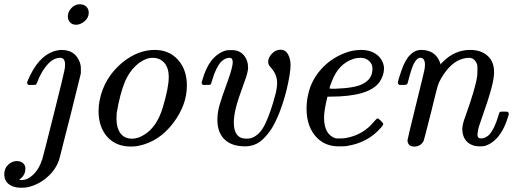

<svg xmlns="http://www.w3.org/2000/svg" viewBox="-52 -676 2405 900"><path d="M266 -600Q266 -620 282.5 -638Q299 -656 322 -656Q341 -656 352.5 -645Q364 -634 364 -616Q364 -593 344.5 -576.5Q325 -560 305 -560Q287 -560 276.5 -571Q266 -582 266 -600ZM81 -278Q75 -284 75 -287Q75 -294 91 -326Q141 -426 218 -440Q228 -442 236 -442Q298 -442 320 -389Q327 -372 327 -358V-332L278 -134Q267 -92 253 -36.5Q239 19 232.5 45Q226 71 225 73Q209 121 167 156.5Q125 192 75 202Q67 204 46 204Q11 204 -10.5 187.5Q-32 171 -32 140Q-32 114 -14 96.5Q4 79 27 79Q44 79 55.5 88.5Q67 98 67 114Q67 147 38 166Q44 168 49 168Q76 168 99 147Q130 120 146 71Q150 59 199.5 -138.5Q249 -336 250 -346Q253 -359 253 -373Q253 -405 230 -405Q192 -405 159 -359Q139 -333 124 -294Q118 -280 116 -279Q114 -278 105 -278H98Z M524 -385Q596 -442 673 -442Q741 -442 782.5 -395.5Q824 -349 824 -275Q824 -183 759 -98Q694 -13 600 7Q584 11 562 11Q491 11 450.5 -35Q410 -81 410 -155Q410 -182 415 -206Q437 -314 524 -385ZM494 -119Q494 -77 512.5 -51.5Q531 -26 567 -26Q597 -26 628 -47Q684 -83 711 -172Q739 -265 739 -315Q739 -361 715 -385Q695 -405 665 -405Q662 -405 657 -404.5Q652 -404 650 -404Q615 -397 584 -367.5Q553 -338 534 -294Q510 -236 495 -146Q494 -138 494 -119Z M1205 -386Q1205 -406 1222.5 -424.5Q1240 -443 1263 -443Q1286 -443 1298 -421.5Q1310 -400 1310 -371Q1310 -333 1291 -253Q1261 -136 1218 -68Q1193 -32 1167 -12Q1136 10 1097 10Q1034 10 1000.5 -22.5Q967 -55 967 -114Q967 -147 976.5 -181.5Q986 -216 1017 -300Q1039 -363 1039 -384Q1039 -405 1024 -405Q1003 -405 984 -386Q959 -358 942 -298Q938 -282 934 -279Q933 -278 915 -278H899Q893 -284 893 -287Q893 -291 897 -302Q928 -414 1005 -439Q1012 -441 1028 -441H1036Q1070 -441 1090.5 -417.5Q1111 -394 1111 -357Q1110 -335 1093 -290Q1063 -209 1053 -168Q1044 -130 1044 -102Q1044 -26 1103 -26Q1111 -26 1123 -28Q1165 -40 1191.5 -96Q1218 -152 1240 -237Q1247 -265 1247 -290Q1246 -328 1218 -359Q1205 -372 1205 -386Z M1483 -223Q1467 -159 1467 -125Q1467 -46 1520 -28Q1524 -27 1539 -27Q1560 -27 1569 -29Q1651 -43 1704 -109Q1714 -121 1718 -121Q1722 -121 1732 -111Q1742 -101 1744 -97Q1747 -92 1733 -77Q1672 -6 1570 9Q1561 10 1536 10Q1474 10 1435 -29Q1385 -79 1385 -166Q1385 -203 1393 -235Q1407 -299 1452 -350Q1497 -401 1561 -426Q1593 -439 1623 -441Q1624 -441 1630 -441.5Q1636 -442 1639 -442H1642Q1681 -442 1708.5 -424Q1736 -406 1745 -375Q1748 -368 1748 -355Q1748 -324 1728 -293Q1680 -223 1496 -223ZM1694 -354Q1694 -376 1678 -390.5Q1662 -405 1638 -405Q1620 -405 1602 -399Q1535 -376 1505 -298Q1493 -271 1493 -261Q1493 -260 1518 -260Q1610 -263 1647 -282Q1694 -305 1694 -354Z M1819 -278Q1813 -284 1813 -287Q1813 -298 1829 -343Q1846 -394 1869 -417Q1892 -442 1922 -442Q1985 -442 2008 -389Q2010 -383 2012 -378V-374L2025 -387Q2080 -442 2152 -442Q2203 -442 2233.5 -414.5Q2264 -387 2264 -338Q2264 -310 2252 -264Q2236 -205 2207 -124Q2190 -78 2188 -61Q2186 -49 2186 -45Q2186 -27 2203 -27Q2221 -27 2240 -43Q2266 -71 2285 -136Q2288 -148 2290.5 -150.5Q2293 -153 2304 -153H2310Q2327 -153 2329 -151Q2333 -147 2333 -143Q2333 -139 2330 -130Q2296 -16 2221 8Q2213 10 2197 10Q2159 10 2137 -12Q2115 -34 2115 -72Q2115 -93 2131 -135Q2176 -261 2184 -315Q2186 -324 2186 -349Q2186 -367 2185 -372Q2174 -405 2146 -405Q2138 -405 2133 -404Q2066 -395 2016 -309Q2005 -290 2000 -274Q1995 -258 1969 -151Q1937 -24 1934 -16Q1920 11 1890 11Q1860 11 1858 -18Q1858 -23 1897 -181Q1937 -343 1937 -346Q1940 -360 1940 -372Q1940 -405 1918 -405H1915Q1900 -402 1886 -374Q1875 -350 1859 -287Q1858 -285 1857 -283Q1855 -278 1842 -278Q1838 -278 1836 -278Z"/></svg>

Font: KaTeX_Main
Style: Italic
Weight: 400
Version: Version 1.1; ttfautohint (v1.3)